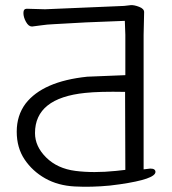

<svg xmlns="http://www.w3.org/2000/svg" viewBox="-20 -711 669 746"><path d="M407 10Q335 17 270 13.5Q205 10 155.5 -18Q106 -46 75.5 -91.5Q45 -137 45 -199.5Q45 -262 79 -308Q146 -395 319 -413L467 -419V-576L465 -630L314 -624L188 -617Q163 -616 139.5 -612.5Q116 -609 105 -608H104Q91 -608 81 -626Q71 -644 71 -660.5Q71 -677 84 -677L155 -675L462 -688Q473 -689 488 -691Q501 -692 520.5 -684.5Q540 -677 540 -664L538 -575V-53L564 -56Q584 -56 584 -43Q584 -15 446 5ZM431 -47 467 -51 466 -354Q366 -356 311 -350Q116 -330 116 -194Q116 -142 159.5 -99Q203 -56 273 -47Q343 -38 431 -47Z"/></svg>

Font: LXGW Bright TC
Style: Regular
Weight: 400
Designer: Christian Thalmann (Catharsis Fonts)
Foundry: LXGW / Christian Thalmann (Catharsis Fonts) / Fontworks Inc.
Version: Version 5.501